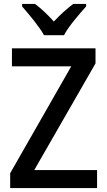

<svg xmlns="http://www.w3.org/2000/svg" viewBox="-20 -961 546 981"><path d="M205 -781H307C330 -826 386 -890 420 -928V-941H354C320 -915 290 -888 255 -851C224 -886 190 -918 159 -941H93V-928C128 -888 181 -825 205 -781ZM476 0V-92H155L468 -637V-714H41V-622H344L32 -76V0Z"/></svg>

Font: Noto Sans Devanagari SemiCondensed Medium
Style: Regular
Weight: 500
Width: 4
Designer: Jelle Bosma - Monotype Design Team
Foundry: Monotype Imaging Inc.
Version: Version 2.004